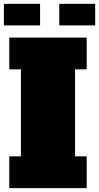

<svg xmlns="http://www.w3.org/2000/svg" viewBox="-24 -972 512 992"><path d="M23.9 -777.8H423.8V-613.8H363.8V-164.1H423.8V0H23.9V-164.1H84V-613.8H23.9ZM282.2 -952.1H467.8V-840.8H282.2ZM-3.9 -952.1H183.1V-840.8H-3.9Z"/></svg>

Font: AlfaSlabOne-Regular
Style: Regular
Weight: 400
Designer: JM Sole
Foundry: JM Sole
Version: Version 1.001